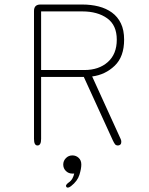

<svg xmlns="http://www.w3.org/2000/svg" viewBox="-20 -639 659 850"><path d="M162 -588.5V-329H353.5Q417.5 -329 457.2 -364.2Q497 -399.5 497 -463.5Q497 -527.5 454.5 -558Q412 -588.5 344 -588.5ZM130.5 -24V-590.5Q130.5 -619 159 -619H344Q383 -619 416.5 -610.5Q450 -602 475.5 -583.5Q501 -565 515.2 -535.5Q529.5 -506 529.5 -463.5Q529.5 -388 487.8 -348Q446 -308 388 -300.5L514 -24Q516 -20 516.5 -16.8Q517 -13.5 517 -10.5Q517 -2.5 512.5 1.2Q508 5 502.5 5Q493.5 5 489.2 -0.5Q485 -6 479.5 -17.5L351 -298.5H162V-24Q162 5 146 5Q130.5 5 130.5 -24ZM300.5 49Q316.5 49 328.2 59.8Q340 70.5 340 89.5Q340 108 331.5 135.2Q323 162.5 295 184.5Q290.5 188 286.8 189.8Q283 191.5 279.5 191.5Q276 191.5 274 188.8Q272 186 272 184.5Q272 181 275.2 177Q278.5 173 284 169Q294.5 162 300.5 151.2Q306.5 140.5 308.5 129Q307.5 129.5 304.8 129.5Q302 129.5 300.5 129.5Q283.5 129.5 271.8 118Q260 106.5 260 89.5Q260 73 271.8 61Q283.5 49 300.5 49Z"/></svg>

Font: Sono Monospace ExtraLight
Style: Regular
Weight: 250
Version: Version 2.112